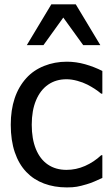

<svg xmlns="http://www.w3.org/2000/svg" viewBox="-20 -838 501 871"><path d="M435.1 -633.3H357.4L267.1 -758.3L177.2 -633.3H101.6L212.9 -818.4H323.7ZM99.6 -57.6Q65.4 -93.3 47.1 -147.2Q28.8 -201.2 28.8 -272Q28.8 -405.8 99.6 -483.9Q131.8 -519.5 179.9 -538.8Q228 -558.1 283.2 -558.1Q325.2 -558.1 366.5 -546.4Q407.7 -534.7 444.3 -516.1V-413.1H439Q413.1 -435.1 376.5 -454.1Q356.4 -464.4 330.6 -471.4Q304.7 -478.5 281.7 -478.5Q233.9 -478.5 198.5 -454.1Q163.1 -429.7 143.6 -383.3Q124 -336.9 124 -272Q124 -208 142.8 -161.9Q161.6 -115.7 197 -91.6Q232.4 -67.4 281.7 -67.4Q325.2 -67.4 365.7 -85.2Q406.2 -103 439 -133.8H444.3V-30.8Q428.7 -23.4 408 -14.6Q387.2 -5.9 373 -2Q346.7 5.9 328.6 9Q310.5 12.2 283.2 12.2Q226.6 12.2 179.7 -5.4Q132.8 -22.9 99.6 -57.6Z"/></svg>

Font: SG Kara Bold
Style: Regular
Weight: 400
Designer: Damoon Khanjanzadeh
Version: Version 1.000